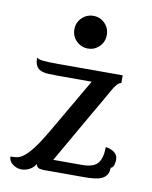

<svg xmlns="http://www.w3.org/2000/svg" viewBox="-80 -747 651 822"><g transform="rotate(10 245.0 -336.5)"><path d="M427 -424Q411 -424 388 -382.5Q365 -341 321 -266L197 -50H321Q373 -50 391 -73Q409 -96 409 -143Q432 -140 447 -128.5Q462 -117 462 -97Q462 -83 457.5 -71.5Q453 -60 445 -60Q445 -40 437 -28Q429 -16 415 -10Q401 -4 381.5 -2Q362 0 340 0H167Q156 0 145.5 -2.5Q135 -5 130 -20Q123 -5 105.5 4.5Q88 14 70 14Q49 14 31.5 1Q14 -12 14 -32Q29 -32 43.5 -34.5Q58 -37 74.5 -50.5Q91 -64 113 -93Q135 -122 165 -174L301 -408H156Q131 -408 112 -409Q93 -410 80 -415.5Q67 -421 60 -433.5Q53 -446 53 -469Q62 -462 82.5 -460Q103 -458 144 -458H427ZM189 -616Q189 -646 210 -666.5Q231 -687 260 -687Q289 -687 309.5 -666.5Q330 -646 330 -616Q330 -586 309.5 -565.5Q289 -545 260 -545Q231 -545 210 -565.5Q189 -586 189 -616Z"/></g></svg>

Font: Milonga
Style: Regular
Weight: 400
Designer: Pablo Impallari, Brenda Gallo, Rodrigo Fuenzalida
Foundry: Pablo Impallari, Brenda Gallo, Rodrigo Fuenzalida
Version: Version 1.000; ttfautohint (v0.93) -l 8 -r 50 -G 200 -x 14 -